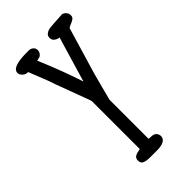

<svg xmlns="http://www.w3.org/2000/svg" viewBox="-199 -681 728 728"><g transform="rotate(-45 164.5 -317.0)"><path d="M191 -61 203 -60Q229 -60 232 -36Q232 -7 182 -7H149Q125 -7 114.5 -12Q104 -17 104 -31Q104 -48 122 -53L140 -57V-309Q140 -317 138 -321L89 -453Q75 -494 70 -505L47 -563H43Q34 -563 25 -571Q16 -579 16 -589Q16 -619 95 -619H108Q117 -619 124.5 -612.5Q132 -606 132 -596Q132 -587 126 -579.5Q120 -572 111 -571L102 -569Q143 -473 170 -389L224 -571Q214 -572 205 -578.5Q196 -585 196 -597Q196 -608 204 -614Q212 -620 220 -621.5Q228 -623 244 -624L293 -627Q301 -625 307.5 -618Q314 -611 314 -600Q314 -591 307.5 -586Q301 -581 290.5 -577Q280 -573 276 -569L221 -384Q218 -375 208.5 -337.5Q199 -300 191 -270Z"/></g></svg>

Font: Because We Build
Style: Regular
Weight: 400
Designer: Liz Wetzel, Aaron Williamson, Russ McMullin
Foundry: Red Hat
Version: Version 1.000